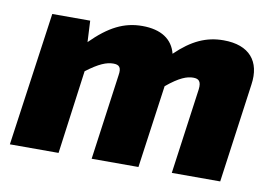

<svg xmlns="http://www.w3.org/2000/svg" viewBox="-61 -607 1008 703"><g transform="rotate(10 443.0 -255.5)"><path d="M718 -511C654 -511 601 -487 542 -430C529 -482 486 -511 416 -511C348 -511 293 -483 228 -418L224 -497H83L13 0H194L236 -311C282 -346 310 -357 335 -357C357 -357 366 -348 361 -318L317 0H491L534 -308C581 -347 609 -357 632 -357C651 -357 663 -350 659 -318L615 0H795L846 -369C859 -457 814 -511 718 -511Z"/></g></svg>

Font: Exo 2 Extra Bold
Style: Italic
Weight: 800
Italic angle: -8°
Designer: Natanael Gama
Version: Version 1.001;PS 001.001;hotconv 1.0.88;makeotf.lib2.5.64775